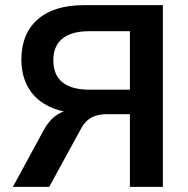

<svg xmlns="http://www.w3.org/2000/svg" viewBox="-20 -725 729 745"><path d="M30 0 148 -217Q171 -260 202 -280Q233 -300 274 -300H307L305 -285Q229 -285 174.5 -310Q120 -335 91.5 -382Q63 -429 63 -494Q63 -594 126 -649.5Q189 -705 305 -705H612V0H484V-282H398Q374 -282 355 -277Q336 -272 321 -259.5Q306 -247 294 -225L171 0ZM327 -377H484V-604H327Q258 -604 222.5 -575.5Q187 -547 187 -491Q187 -434 222.5 -405.5Q258 -377 327 -377Z"/></svg>

Font: Nunito Sans 12pt ExtraLight
Style: Regular
Weight: 200
Designer: Vernon Adams
Foundry: Vernon Adams
Version: Version 3.101;gftools[0.9.27]